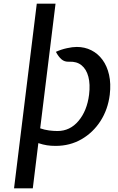

<svg xmlns="http://www.w3.org/2000/svg" viewBox="-20 -778 638 1039"><path d="M56 241 179 -758H280.5L197.5 -83.5Q220.5 -75.5 244.8 -72.2Q269 -69 291 -69Q359 -69 405 -123.8Q451 -178.5 462 -265.5Q469 -322 458.2 -362.8Q447.5 -403.5 421.2 -424.8Q395 -446 354.5 -444Q329 -442.5 312.2 -457.5Q295.5 -472.5 282.5 -497.5Q311 -510.5 341.8 -517.2Q372.5 -524 395.5 -524Q438.5 -524 474.2 -506Q510 -488 534.8 -454.2Q559.5 -420.5 570.2 -373Q581 -325.5 574 -265.5Q564 -185.5 523.8 -123Q483.5 -60.5 421 -24.5Q358.5 11.5 281 11.5Q255.5 11.5 234.2 8.2Q213 5 187.5 -3.5L157.5 241Z"/></svg>

Font: Expletus Sans Medium
Style: Italic
Weight: 500
Italic angle: -7°
Version: Version 7.500